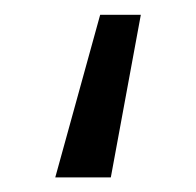

<svg xmlns="http://www.w3.org/2000/svg" viewBox="-20 8 269 263"><path d="M172.9 28.3 131.8 251H55.7L117.2 28.3Z"/></svg>

Font: Segoe UI Historic
Style: Regular
Weight: 400
Foundry: Microsoft Corporation
Version: Version 1.03